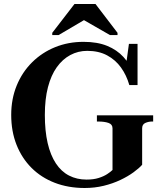

<svg xmlns="http://www.w3.org/2000/svg" viewBox="-20 -929 804 959"><path d="M690 -288V-106Q675 -89 647 -68.5Q619 -48 581 -30Q543 -12 498 -1Q453 10 403 10Q321 10 253.5 -16Q186 -42 137.5 -90.5Q89 -139 62.5 -206Q36 -273 36 -355Q36 -435 63.5 -502Q91 -569 140.5 -618Q190 -667 255.5 -693.5Q321 -720 397 -720Q466 -720 515 -700Q564 -680 596.5 -644.5Q629 -609 647 -562L607 -586L624 -710H667V-504H626Q612 -553 584.5 -591.5Q557 -630 515 -652.5Q473 -675 416 -675Q370 -675 331 -654Q292 -633 263.5 -593Q235 -553 219.5 -493.5Q204 -434 204 -355Q204 -275 218 -214.5Q232 -154 259 -113Q286 -72 325 -52Q364 -32 412 -32Q447 -32 472.5 -40Q498 -48 515.5 -59.5Q533 -71 542 -80V-288Q542 -308 522 -315Q502 -322 471 -322H464V-353H745V-322H739Q722 -322 706 -315Q690 -308 690 -288ZM457 -909H352L241 -765V-754H273L431 -847H367L529 -754H567V-765Z"/></svg>

Font: Roboto Serif 144pt SemiBold
Style: Regular
Weight: 600
Version: Version 1.008